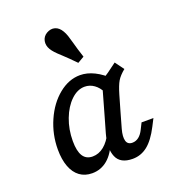

<svg xmlns="http://www.w3.org/2000/svg" viewBox="-126 -763 782 871"><g transform="rotate(-20 265.0 -327.5)"><path d="M61 -143.1Q61 -215.9 90.1 -281.6Q119.1 -347.3 167.6 -386.7Q216 -426.1 270.4 -426.1Q304.3 -426.1 339.2 -408.8Q374.2 -391.5 407.1 -358.4L350.5 -314.2Q337.9 -340.4 317.3 -355Q296.6 -369.7 272.2 -369.7Q237.2 -369.7 206.2 -339.9Q175.2 -310.2 156.6 -261.2Q137.9 -212.2 137.9 -155.9Q137.9 -107.3 153.1 -83.4Q168.3 -59.5 199.4 -59.5Q229.3 -59.5 254.6 -80Q279.9 -100.6 297.9 -138.9L297.6 -95.5Q279.3 -43.8 246.8 -16.2Q214.4 11.3 171.7 11.3Q136.9 11.3 112.1 -6.9Q87.3 -25 74.2 -59.7Q61 -94.5 61 -143.1ZM438.3 -426.1 469.7 -383.4Q443.8 -362.3 432.1 -342.6Q420.4 -322.9 408.4 -281.8L386.7 -206.7H310.5L357 -370.8Q374.8 -379.9 393.6 -393.1Q412.4 -406.4 438.3 -426.1ZM390 -56.6Q406.9 -56.6 420.9 -67.4Q434.9 -78.2 445.4 -99.8L460.1 -129.2H517.4L499.2 -93.8Q470.4 -37.8 438.5 -12.5Q406.5 12.7 366.6 12.7Q307.1 12.7 289.6 -28.9Q272 -70.5 290.7 -137.7L310.5 -206.7H386.7L365.5 -131.9Q355.9 -96.6 361.6 -76.6Q367.3 -56.6 390 -56.6ZM224.6 -538.3Q206.1 -555 197.2 -564.8Q188.2 -574.5 181.6 -585.2Q169.5 -605.5 173.5 -626.1Q177.6 -646.8 196.3 -658.2Q217.4 -670.5 236.9 -664.8Q256.4 -659.2 269.5 -636.6Q276.1 -625.9 281.4 -609.9Q286.7 -593.8 291.9 -574.5Q296.1 -558.8 301.6 -540.2Q307 -521.5 314.5 -499.5L283 -481Q266.7 -498.1 251.8 -512.4Q237 -526.8 224.6 -538.3Z"/></g></svg>

Font: Playfair Micro SmCond SmLight
Style: Italic
Weight: 360
Width: 4
Italic angle: -15.6°
Designer: Claus Eggers Sørensen
Foundry: Claus Eggers Sørensen
Version: Version 2.203;Glyphs 3.3 (3326)